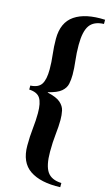

<svg xmlns="http://www.w3.org/2000/svg" viewBox="-138 -790 586 1019"><g transform="rotate(15 154.5 -280.5)"><path d="M306 157V180Q198 184 139 144Q80 104 80 12Q80 -39 85 -84Q90 -129 90 -169Q90 -225 73.5 -250.5Q57 -276 13 -278V-300Q57 -302 73.5 -328Q90 -354 90 -409Q90 -449 85 -490.5Q80 -532 80 -575Q80 -665 139 -705Q198 -745 306 -740V-717Q251 -715 228 -682Q205 -649 205 -575Q205 -530 210 -489Q215 -448 215 -413Q215 -386 210 -362.5Q205 -339 183.5 -320.5Q162 -302 112 -290V-288Q162 -277 183.5 -258Q205 -239 210 -215.5Q215 -192 215 -165Q215 -130 210 -85.5Q205 -41 205 12Q205 88 228 121.5Q251 155 306 157Z"/></g></svg>

Font: Bona Nova
Style: Bold
Weight: 700
Designer: Mateusz Machalski
Foundry: Capitalics
Version: Version 4.001; ttfautohint (v1.8.3)